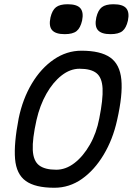

<svg xmlns="http://www.w3.org/2000/svg" viewBox="-20 -871 640 905"><path d="M236 14Q146 14 101.5 -18Q57 -50 51 -122Q45 -194 68 -313Q87 -405 130 -477Q173 -549 233.5 -590.5Q294 -632 364 -632Q454 -632 499.5 -600Q545 -568 552 -496Q559 -424 532 -305Q512 -214 468.5 -141.5Q425 -69 366 -27.5Q307 14 236 14ZM245 -71Q290 -71 331 -102.5Q372 -134 403.5 -189Q435 -244 448 -313Q466 -403 463.5 -454Q461 -505 435 -526Q409 -547 355 -547Q311 -547 270.5 -515.5Q230 -484 199 -429.5Q168 -375 152 -305Q132 -215 134.5 -164Q137 -113 164 -92Q191 -71 245 -71ZM501 -710Q458 -710 441.5 -729Q425 -748 434 -789Q442 -823 460 -837Q478 -851 515 -851Q559 -851 575 -832Q591 -813 583 -774Q575 -739 557 -724.5Q539 -710 501 -710ZM285 -710Q242 -710 225.5 -729Q209 -748 218 -789Q226 -823 244 -837Q262 -851 299 -851Q343 -851 359 -832Q375 -813 367 -774Q359 -739 341 -724.5Q323 -710 285 -710Z"/></svg>

Font: Victor Mono Thin SemiBold
Style: Italic
Weight: 600
Italic angle: -12°
Monospace: yes
Version: Version 1.561;gftools[0.9.30]